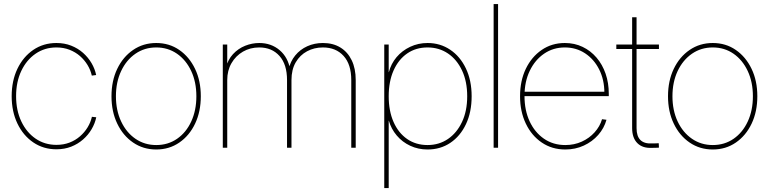

<svg xmlns="http://www.w3.org/2000/svg" viewBox="-20 -748 3893 972"><path d="M265.6 7.8Q199.7 7.8 148.4 -27.1Q97.2 -62 68.1 -122.8Q39.1 -183.6 39.1 -261.2Q39.1 -338.9 68.1 -399.7Q97.2 -460.4 148.4 -495.4Q199.7 -530.3 265.6 -530.3Q306.6 -530.3 340.6 -516.8Q374.5 -503.4 400.4 -480.5Q426.3 -457.5 443.4 -428.5Q460.4 -399.4 466.8 -368.2L444.8 -365.2Q438.5 -393.6 423.1 -418.9Q407.7 -444.3 384.8 -464.4Q361.8 -484.4 331.8 -496.1Q301.8 -507.8 265.6 -507.8Q206.5 -507.8 160.4 -476.3Q114.3 -444.8 87.9 -389.2Q61.5 -333.5 61.5 -261.2Q61.5 -189 87.9 -133.3Q114.3 -77.6 160.4 -46.1Q206.5 -14.6 265.6 -14.6Q301.8 -14.6 331.8 -26.1Q361.8 -37.6 385 -57.9Q408.2 -78.1 423.6 -103.5Q439 -128.9 445.3 -156.7L467.3 -154.3Q460.9 -123 443.8 -94Q426.8 -64.9 400.6 -42Q374.5 -19 340.6 -5.6Q306.6 7.8 265.6 7.8Z M771 8.8Q705.1 8.8 653.8 -26.4Q602.5 -61.5 573.5 -122.3Q544.4 -183.1 544.4 -260.7Q544.4 -338.9 573.5 -399.4Q602.5 -460 653.8 -495.1Q705.1 -530.3 771 -530.3Q836.9 -530.3 887.7 -495.1Q938.5 -460 967.5 -399.4Q996.6 -338.9 996.6 -260.7Q996.6 -183.1 967.8 -122.3Q939 -61.5 887.9 -26.4Q836.9 8.8 771 8.8ZM771 -13.7Q830.6 -13.7 876.5 -45.4Q922.4 -77.1 948.2 -133.1Q974.1 -189 974.1 -260.7Q974.1 -332.5 948 -388.4Q921.9 -444.3 876 -476.1Q830.1 -507.8 771 -507.8Q711.9 -507.8 665.8 -476.1Q619.6 -444.3 593.3 -388.4Q566.9 -332.5 566.9 -260.7Q566.9 -189 593.3 -133.1Q619.6 -77.1 665.8 -45.4Q711.9 -13.7 771 -13.7Z M1107.9 0V-522.5H1130.4V-402.3H1122.6Q1133.3 -445.8 1159.7 -474.1Q1186 -502.4 1221.2 -516.4Q1256.3 -530.3 1292.5 -530.3Q1353 -530.3 1395.8 -493.9Q1438.5 -457.5 1449.2 -394.5H1440.4Q1449.7 -437 1474.6 -467.3Q1499.5 -497.6 1535.6 -513.9Q1571.8 -530.3 1614.7 -530.3Q1666 -530.3 1703.1 -507.6Q1740.2 -484.9 1760.5 -442.9Q1780.8 -400.9 1780.8 -342.8V0H1758.3V-342.8Q1758.3 -421.9 1719.5 -464.8Q1680.7 -507.8 1614.7 -507.8Q1570.8 -507.8 1534.7 -488.5Q1498.5 -469.2 1477.1 -432.4Q1455.6 -395.5 1455.6 -342.8V0H1433.1V-342.8Q1433.1 -421.9 1394.8 -464.8Q1356.4 -507.8 1292.5 -507.8Q1246.6 -507.8 1210 -486.6Q1173.3 -465.3 1151.9 -428.2Q1130.4 -391.1 1130.4 -342.8V0Z M1925.3 204.1V-522.5H1947.8V-382.8H1948.7Q1959.5 -425.3 1987.5 -458.5Q2015.6 -491.7 2056.4 -511Q2097.2 -530.3 2144.5 -530.3Q2208.5 -530.3 2259 -496.3Q2309.6 -462.4 2338.6 -401.6Q2367.7 -340.8 2367.7 -260.7Q2367.7 -180.2 2338.9 -119.4Q2310.1 -58.6 2259.8 -24.9Q2209.5 8.8 2144.5 8.8Q2097.2 8.8 2056.9 -10Q2016.6 -28.8 1988.5 -62Q1960.4 -95.2 1948.7 -136.7H1947.8V204.1ZM2144.5 -13.7Q2202.6 -13.7 2247.8 -44.4Q2293 -75.2 2319.1 -130.9Q2345.2 -186.5 2345.2 -260.7Q2345.2 -335.4 2319.1 -391.1Q2293 -446.8 2247.8 -477.3Q2202.6 -507.8 2144.5 -507.8Q2085.4 -507.8 2041.3 -477.3Q1997.1 -446.8 1972.4 -391.1Q1947.8 -335.4 1947.8 -260.7Q1947.8 -186.5 1972.2 -130.9Q1996.6 -75.2 2041 -44.4Q2085.4 -13.7 2144.5 -13.7Z M2501.5 -727.5V0H2479V-727.5Z M2841.8 8.8Q2774.4 8.8 2722.7 -26.4Q2670.9 -61.5 2641.8 -122.6Q2612.8 -183.6 2612.8 -260.7Q2612.8 -338.9 2641.8 -399.4Q2670.9 -460 2722.2 -495.1Q2773.4 -530.3 2839.4 -530.3Q2888.7 -530.3 2929.4 -510.7Q2970.2 -491.2 3000 -456.3Q3029.8 -421.4 3045.9 -374.8Q3062 -328.1 3062 -272.9V-261.2H2624.5V-283.7H3047.9L3039.6 -278.3Q3039.6 -344.2 3013.4 -396.2Q2987.3 -448.2 2942.1 -478Q2897 -507.8 2839.4 -507.8Q2780.8 -507.8 2734.6 -476.3Q2688.5 -444.8 2661.9 -389.6Q2635.3 -334.5 2635.3 -262.7V-261.7Q2635.3 -189.9 2661.1 -134Q2687 -78.1 2733.6 -45.9Q2780.3 -13.7 2841.8 -13.7Q2887.2 -13.7 2925.3 -31Q2963.4 -48.3 2990.2 -78.1Q3017.1 -107.9 3027.8 -144.5L3050.3 -141.6Q3038.6 -99.1 3008.5 -64.9Q2978.5 -30.8 2935.5 -11Q2892.6 8.8 2841.8 8.8Z M3315.9 -522.5V-500H3100.1V-522.5ZM3180.2 -660.6H3202.6V-99.1Q3202.6 -58.1 3222.4 -38.8Q3242.2 -19.5 3281.7 -22Q3290 -22 3298.3 -22.2Q3306.6 -22.5 3314.9 -22.9L3315.9 -0.5Q3307.6 0 3299.3 0.2Q3291 0.5 3282.2 0.5Q3233.4 3.4 3206.8 -23.2Q3180.2 -49.8 3180.2 -99.1Z M3588.4 8.8Q3522.5 8.8 3471.2 -26.4Q3419.9 -61.5 3390.9 -122.3Q3361.8 -183.1 3361.8 -260.7Q3361.8 -338.9 3390.9 -399.4Q3419.9 -460 3471.2 -495.1Q3522.5 -530.3 3588.4 -530.3Q3654.3 -530.3 3705.1 -495.1Q3755.9 -460 3784.9 -399.4Q3814 -338.9 3814 -260.7Q3814 -183.1 3785.2 -122.3Q3756.3 -61.5 3705.3 -26.4Q3654.3 8.8 3588.4 8.8ZM3588.4 -13.7Q3647.9 -13.7 3693.8 -45.4Q3739.7 -77.1 3765.6 -133.1Q3791.5 -189 3791.5 -260.7Q3791.5 -332.5 3765.4 -388.4Q3739.3 -444.3 3693.4 -476.1Q3647.5 -507.8 3588.4 -507.8Q3529.3 -507.8 3483.2 -476.1Q3437 -444.3 3410.6 -388.4Q3384.3 -332.5 3384.3 -260.7Q3384.3 -189 3410.6 -133.1Q3437 -77.1 3483.2 -45.4Q3529.3 -13.7 3588.4 -13.7Z"/></svg>

Font: Inter 28pt Thin
Style: Regular
Weight: 250
Designer: Rasmus Andersson
Foundry: rsms
Version: Version 4.001;git-66647c0bb